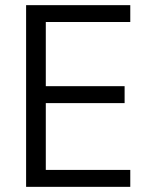

<svg xmlns="http://www.w3.org/2000/svg" viewBox="-20 -725 575 745"><path d="M81.3 0V-705H485.5V-639.6H157.7V-390.6H463.5V-324.9H157.7V-65.7H485.5V0Z"/></svg>

Font: Nunito Sans 12pt ExtraLight SemiCondensed
Style: Regular
Weight: 200
Width: 4
Version: Version 3.101;gftools[0.9.27]